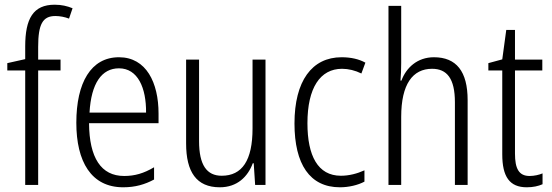

<svg xmlns="http://www.w3.org/2000/svg" viewBox="-20 -785 2342 815"><path d="M237 -486V-532H142V-586C142 -682 161 -717 215 -717C234 -717 255 -713 273 -706L288 -750C266 -759 242 -765 212 -765C121 -765 87 -706 87 -588V-534L11 -517V-486H87V0H142V-486Z M485 -542C366 -542 304 -434 304 -264C304 -99 367 10 503 10C554 10 595 -2 634 -23V-75C590 -49 552 -38 507 -38C409 -38 359 -115 358 -262H653V-303C653 -434 601 -542 485 -542ZM485 -495C565 -495 601 -412 600 -307H360C367 -432 412 -495 485 -495Z M1107 -532H1052V-240C1052 -104 1008 -39 921 -39C858 -39 825 -84 825 -186V-532H770V-176C770 -55 814 10 913 10C987 10 1032 -35 1053 -92H1057L1063 0H1107Z M1423 10C1460 10 1499 1 1527 -14V-62C1496 -48 1462 -39 1427 -39C1329 -39 1285 -124 1285 -262C1285 -412 1339 -493 1432 -493C1459 -493 1488 -486 1514 -473L1531 -519C1504 -534 1470 -542 1430 -542C1304 -542 1230 -441 1230 -261C1230 -88 1295 10 1423 10Z M1683 -518V-760H1629V0H1683V-289C1683 -428 1732 -493 1814 -493C1877 -493 1911 -452 1911 -351V0H1965V-360C1965 -482 1917 -542 1822 -542C1751 -542 1704 -497 1684 -443H1680C1682 -467 1683 -489 1683 -518Z M2228 -38C2182 -38 2166 -70 2166 -133V-486H2282V-532H2166V-658H2129L2112 -533L2053 -517V-486H2112V-130C2112 -35 2143 10 2216 10C2243 10 2265 5 2283 -3V-49C2269 -43 2248 -38 2228 -38Z"/></svg>

Font: Noto Sans Arabic Cond Light
Style: Regular
Weight: 300
Width: 3
Designer: Monotype Design Team, Nadine Chahine, Nizar Qandah and Khaled Hosny
Foundry: Monotype Imaging Inc.
Version: Version 2.012